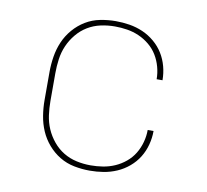

<svg xmlns="http://www.w3.org/2000/svg" viewBox="-65 -599 730 678"><g transform="rotate(10 300.0 -260.0)"><path d="M298 8Q270 8 242 2.5Q214 -3 190 -17.5Q166 -32 147.5 -53.5Q129 -75 118 -100.5Q107 -126 102.5 -154Q98 -182 98 -210V-310Q98 -338 102.5 -366Q107 -394 118 -419.5Q129 -445 147.5 -466.5Q166 -488 190 -502.5Q214 -517 242 -522.5Q270 -528 298 -528Q323 -528 347.5 -524Q372 -520 395 -510Q418 -500 437.5 -483.5Q457 -467 470 -446Q483 -425 489.5 -400.5Q496 -376 496 -351H475Q475 -373 469 -395Q463 -417 451.5 -436Q440 -455 422.5 -469.5Q405 -484 384.5 -493Q364 -502 342 -505.5Q320 -509 298 -509Q272 -509 247 -503.5Q222 -498 200.5 -485Q179 -472 162.5 -452Q146 -432 136 -409Q126 -386 122.5 -360.5Q119 -335 119 -310V-210Q119 -185 122.5 -159.5Q126 -134 136 -111Q146 -88 162.5 -68Q179 -48 200.5 -35Q222 -22 247 -16.5Q272 -11 298 -11Q320 -11 342 -14.5Q364 -18 384.5 -27Q405 -36 422.5 -50.5Q440 -65 451.5 -84Q463 -103 469 -125Q475 -147 475 -169H496Q496 -144 489.5 -119.5Q483 -95 470 -74Q457 -53 437.5 -36.5Q418 -20 395 -10Q372 0 347.5 4Q323 8 298 8Z"/></g></svg>

Font: Iosevka Etoile Thin
Style: Regular
Weight: 100
Designer: Belleve Invis
Foundry: Belleve Invis
Version: Version 22.1.2; ttfautohint (v1.8.4)